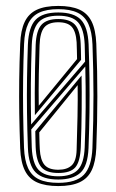

<svg xmlns="http://www.w3.org/2000/svg" viewBox="-20 -627 396 654"><path d="M178.5 6.8Q135 6.8 106.9 -5.5Q78.8 -17.8 64.8 -46Q50.8 -74.2 48.8 -121.2Q46.5 -183.8 45.6 -241Q44.8 -298.2 45.5 -356Q46.2 -413.8 48.8 -477.5Q50.5 -523.8 64 -552.2Q77.5 -580.8 105.4 -593.8Q133.2 -606.8 178.5 -606.8Q222.2 -606.8 250.1 -594.4Q278 -582 292 -553.9Q306 -525.8 308 -478.2Q311.8 -381.2 311.6 -297.6Q311.5 -214 308 -122.5Q306 -76.5 292.8 -48Q279.5 -19.5 251.6 -6.4Q223.8 6.8 178.5 6.8ZM178.5 -4.2Q239.2 -4.2 265.6 -31.6Q292 -59 294.8 -122.5Q298.5 -218.8 298.4 -304.4Q298.2 -390 295 -475.5Q293.2 -518.8 281.1 -545.2Q269 -571.8 244 -583.8Q219 -595.8 178.5 -595.8Q138.8 -595.8 113.6 -584Q88.5 -572.2 76.1 -546.5Q63.8 -520.8 62 -477.5Q59.5 -418.8 58.8 -361.5Q58 -304.2 58.8 -245.5Q59.5 -186.8 61.8 -124Q63.5 -80.8 75.6 -54.4Q87.8 -28 112.9 -16.1Q138 -4.2 178.5 -4.2ZM178.5 -15.5Q126.2 -15.5 101.8 -39.5Q77.2 -63.5 75 -124.2Q72.8 -184 72 -243.6Q71.2 -303.2 72.1 -361.5Q73 -419.8 75 -475Q77.5 -534.5 101.1 -559.5Q124.8 -584.5 178.5 -584.5Q231.5 -584.5 255.4 -560Q279.2 -535.5 281.8 -475.8Q284 -417.8 284.8 -360.8Q285.5 -303.8 284.8 -245Q284 -186.2 281.5 -122.5Q279 -61 253.5 -38.2Q228 -15.5 178.5 -15.5ZM178.5 -26.5Q223.8 -26.5 245 -48.4Q266.2 -70.2 268.5 -125.2Q271.2 -194 271.8 -262.5Q272.2 -331 270.5 -400.5L86.5 -186.2Q86.8 -178 87 -167.1Q87.2 -156.2 87.6 -145.1Q88 -134 88.2 -124.8Q90.5 -71 111 -48.8Q131.5 -26.5 178.5 -26.5ZM178.5 -37.8Q137.2 -37.8 120.4 -58.1Q103.5 -78.5 101.5 -125.5Q101.2 -133.5 100.9 -146Q100.5 -158.5 100.4 -168.9Q100.2 -179.2 100.2 -180L257.8 -369.8Q258.8 -315.5 258.2 -254.5Q257.8 -193.5 255.2 -125.8Q253 -75.8 236.4 -56.8Q219.8 -37.8 178.5 -37.8ZM178.5 -48.8Q208.2 -48.8 224 -63.5Q239.8 -78.2 241 -116.2Q242.8 -169.5 244 -229.1Q245.2 -288.8 244.5 -337L113.8 -176.2Q114 -169 114.1 -159.5Q114.2 -150 114.6 -139.5Q115 -129 115.5 -119.2Q117.5 -82.2 131.6 -65.5Q145.8 -48.8 178.5 -48.8ZM86 -203 269.8 -417.2Q269.5 -429.8 269.2 -444.9Q269 -460 268.5 -475Q266.2 -528.2 246 -550.9Q225.8 -573.5 178.5 -573.5Q131.2 -573.5 110.9 -550.8Q90.5 -528 88.2 -474.5Q85.8 -411 85.1 -341.2Q84.5 -271.5 86 -203ZM98.8 -234.5Q98.2 -268.2 98.4 -310.5Q98.5 -352.8 99.4 -395.6Q100.2 -438.5 101.5 -474Q103.5 -522.5 121.1 -542.4Q138.8 -562.2 178.5 -562.2Q217 -562.2 234.9 -543.5Q252.8 -524.8 254.8 -478.2Q255.2 -471.5 255.5 -458.6Q255.8 -445.8 256 -434.9Q256.2 -424 256.2 -423.2ZM112 -267 242.5 -425.8Q242.2 -437.5 241.9 -454.4Q241.5 -471.2 241 -483.2Q238.5 -520.2 224.2 -535.8Q210 -551.2 178.5 -551.2Q145.5 -551.2 130.9 -533.8Q116.2 -516.2 114.8 -473.2Q113.2 -428.5 112.2 -374.4Q111.2 -320.2 112 -267Z"/></svg>

Font: Big Shoulders Inline Display Thin
Style: Regular
Weight: 400
Version: Version 2.002